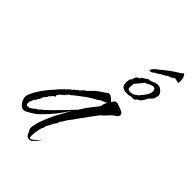

<svg xmlns="http://www.w3.org/2000/svg" viewBox="-240 -750 935 935"><g transform="rotate(45 227.0 -283.0)"><path d="M161 93Q156 97 147 97Q134 97 127 87L121 74Q119 68 115.5 63Q112 58 112 51Q112 43 114 35.5Q116 28 117 21Q120 7 126 -7.5Q132 -22 137 -35Q147 -60 160 -83.5Q173 -107 186 -131L198 -152L193 -145Q184 -132 176 -120Q168 -108 159 -96Q144 -77 127.5 -58.5Q111 -40 94 -24Q87 -18 79 -12Q71 -6 62 -1Q54 3 44.5 9Q35 15 26 15Q16 15 7 7Q-2 -1 -7 -11Q-10 -17 -12 -23.5Q-14 -30 -14 -38Q-13 -50 -8 -60Q-3 -70 2 -80Q15 -103 30.5 -123.5Q46 -144 64 -163Q67 -167 75.5 -176.5Q84 -186 92.5 -194.5Q101 -203 104 -203Q102 -205 104 -205Q107 -208 114 -215Q121 -222 125 -222Q126 -224 129 -228Q132 -232 135 -232V-231Q136 -233 137.5 -235Q139 -237 141 -237Q141 -239 142 -239L144 -242H147Q149 -246 153 -246L157 -251Q162 -257 169 -262.5Q176 -268 182 -272L205 -296Q222 -310 238 -320L249 -327V-328Q254 -330 257.5 -333.5Q261 -337 267 -337Q274 -337 283 -330Q292 -323 300 -314Q303 -319 307 -324Q311 -329 313 -331Q314 -332 320.5 -331.5Q327 -331 327 -332H329Q334 -329 345.5 -325.5Q357 -322 367.5 -316.5Q378 -311 378 -301Q378 -297 375 -292Q371 -286 364.5 -282.5Q358 -279 353 -275L344 -266Q340 -262 327 -248Q314 -234 309 -232Q309 -232 298.5 -218Q288 -204 274.5 -185.5Q261 -167 250 -152Q239 -137 238 -135Q228 -120 219 -109Q210 -98 202 -84Q201 -80 198 -77Q195 -74 193 -71L190 -62Q189 -59 183.5 -50Q178 -41 176 -40Q175 -33 168.5 -23.5Q162 -14 163 -10L161 -13L160 -12Q159 -8 157.5 2.5Q156 13 151 14V16Q151 20 149.5 24Q148 28 147 32Q146 36 144 50.5Q142 65 142 76Q142 90 146 90Q154 91 165.5 81Q177 71 183 65L190 58Q191 59 190 60Q189 62 182 70Q175 78 175 80Q172 80 172 81ZM34 -12Q43 -13 56.5 -25Q70 -37 77 -38Q80 -44 87 -48.5Q94 -53 98 -57L127 -85Q148 -106 171 -129.5Q194 -153 214 -175L234 -206Q242 -218 256 -235Q270 -252 280 -267Q280 -271 280.5 -275.5Q281 -280 284 -286Q286 -288 287 -291Q288 -294 289 -297V-298H288Q282 -292 273.5 -290Q265 -288 258 -284L248 -276Q233 -268 218 -259Q203 -250 189 -239Q185 -239 185 -235Q183 -235 172.5 -227Q162 -219 152.5 -211.5Q143 -204 143 -203Q139 -199 132 -196Q125 -193 125 -186H119V-178H114V-177Q113 -175 110.5 -172Q108 -169 105 -168Q104 -167 104 -168H103Q102 -165 100.5 -164.5Q99 -164 97 -162L89 -150H88L92 -142Q90 -142 83 -137Q76 -132 76 -131H75V-126Q68 -125 66.5 -120Q65 -115 62 -110L51 -98L45 -82L38 -72Q37 -71 35.5 -68Q34 -65 35 -65V-64Q37 -64 34.5 -61Q32 -58 28 -59Q27 -55 22 -44Q17 -33 17 -24Q17 -9 34 -12ZM332 -397Q331 -397 329 -398Q327 -399 325 -399Q322 -399 318.5 -398.5Q315 -398 313 -398Q312 -398 302 -402Q292 -406 290 -410Q284 -421 284 -433Q284 -439 285 -445Q286 -451 287 -456Q288 -458 291.5 -461.5Q295 -465 297 -468Q296 -470 296 -473Q296 -479 306 -489L319 -495Q319 -496 321 -501Q323 -506 327 -506Q333 -510 339 -513.5Q345 -517 352 -522Q355 -522 359.5 -522.5Q364 -523 366 -523Q370 -528 372 -527Q374 -526 378 -528Q382 -530 384 -532Q386 -534 393 -533Q396 -535 401 -535Q406 -535 408 -535Q410 -535 416 -532.5Q422 -530 425 -527Q442 -514 442 -500Q442 -493 438 -482.5Q434 -472 434 -471Q431 -470 428 -466Q425 -462 423 -460Q420 -456 420 -458Q420 -460 416 -452Q414 -450 411 -443.5Q408 -437 406 -434Q403 -434 403 -431Q403 -428 402 -428Q399 -425 396.5 -422.5Q394 -420 392 -418Q391 -417 388.5 -416.5Q386 -416 384 -414Q380 -413 378.5 -409.5Q377 -406 373 -404Q364 -400 358.5 -401.5Q353 -403 346 -401Q343 -400 338.5 -398.5Q334 -397 332 -397ZM331 -414H334Q336 -414 343 -415.5Q350 -417 352 -418L361 -424Q370 -430 376 -436Q378 -437 379.5 -441.5Q381 -446 385 -447Q388 -452 398 -465.5Q408 -479 408 -495Q408 -513 394 -513Q391 -513 388 -512.5Q385 -512 382 -511Q376 -510 371.5 -506.5Q367 -503 362 -501Q361 -500 357 -500Q353 -500 351 -497Q349 -496 344 -489Q339 -482 337 -480Q332 -474 326.5 -467.5Q321 -461 316 -455Q314 -448 314 -439Q314 -430 314 -424Q317 -414 331 -414ZM326 -553Q326 -553 325 -554Q324 -555 324 -557Q324 -560 328 -567Q333 -574 339.5 -579.5Q346 -585 353 -590Q373 -607 393 -622Q413 -637 435 -650Q438 -652 441 -654.5Q444 -657 448 -658Q448 -662 451 -663H453Q457 -663 459 -658Q461 -653 463 -651Q467 -639 467.5 -629.5Q468 -620 468 -620V-619Q468 -618 467 -615Q466 -612 464 -612H462Q456 -612 449.5 -614.5Q443 -617 437 -615Q433 -613 430.5 -611Q428 -609 425 -607Q421 -604 416 -603Q411 -602 406 -600Q401 -596 397.5 -592.5Q394 -589 387 -589Q386 -589 386 -585Q382 -586 372 -578.5Q362 -571 358 -569Q358 -568 357 -568Q352 -568 347 -563Q342 -558 337 -556Q335 -555 332.5 -555Q330 -555 328 -554Q328 -553 326 -553Z"/></g></svg>

Font: Cherish
Style: Regular
Weight: 400
Designer: Robert E. Leuschke
Foundry: Robert E. Leuschke
Version: Version 1.005